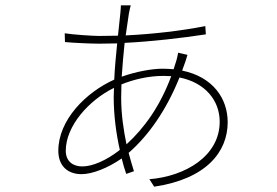

<svg xmlns="http://www.w3.org/2000/svg" viewBox="-20 -667 1040 721"><path d="M623 -381C582 -270 523 -187 455 -125C444 -178 435 -238 435 -300L436 -350C480 -368 536 -382 594 -382ZM684 -461 649 -469C648 -463 645 -449 643 -442L632 -407C619 -408 605 -409 591 -409C550 -409 490 -398 437 -379C440 -424 444 -467 448 -506C549 -511 662 -524 753 -538L751 -569C659 -551 554 -539 452 -534L464 -616C466 -626 469 -641 471 -647H434C434 -641 433 -630 432 -618L423 -533L352 -532C329 -532 253 -537 223 -542L224 -509C255 -506 323 -503 352 -503L420 -504C416 -462 411 -415 409 -368C302 -320 199 -216 199 -101C199 -45 233 -13 286 -13C327 -13 385 -36 437 -72C442 -51 448 -31 454 -14L483 -24C476 -45 470 -68 463 -93C538 -158 605 -254 654 -376C750 -357 805 -290 805 -210C805 -81 676 -5 541 6L559 34C755 5 835 -97 835 -208C835 -297 780 -378 664 -402L677 -438C680 -447 682 -455 684 -461ZM408 -337 407 -302C407 -236 416 -165 430 -104C379 -64 327 -42 289 -42C255 -42 227 -60 227 -101C227 -194 314 -291 408 -337Z"/></svg>

Font: Harano Aji Gothic TW ExtraLight
Style: Regular
Weight: 250
Foundry: Masamichi Hosoda
Version: HaranoAjiGothicTW-ExtraLight version 20230610;ttx 4.39.4